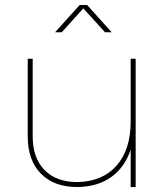

<svg xmlns="http://www.w3.org/2000/svg" viewBox="-20 -754 677 774"><path d="M526.9 0H506.8V-150.9Q482.9 -79.1 428 -40Q373 -1 292 0Q197.8 0 144.8 -54Q91.8 -107.9 91.8 -204.1V-517.1H111.8V-204.1Q111.8 -117.2 159.4 -68.6Q207 -20 292 -20Q393.1 -22 450 -86.4Q506.8 -150.9 506.8 -264.2V-517.1H526.9ZM403.3 -624 315.9 -720.2 229 -624H202.1L301.3 -733.9H331.1L430.2 -624Z"/></svg>

Font: Montserrat
Style: Thin
Weight: 250
Designer: Julieta Ulanovsky
Foundry: Julieta Ulanovsky
Version: Version 1.000;PS 002.000;hotconv 1.0.70;makeotf.lib2.5.58329